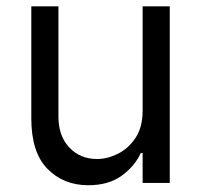

<svg xmlns="http://www.w3.org/2000/svg" viewBox="-20 -565 621 593"><path d="M420.5 -223V-545.5H504.3V0H420.5V-92.3H414.8Q395.6 -50.8 355.1 -21.8Q314.6 7.1 252.8 7.1Q176.1 7.1 126.4 -43.7Q76.7 -94.5 76.7 -198.9V-545.5H160.5V-204.5Q160.5 -144.9 194.1 -109.4Q227.6 -73.9 279.8 -73.9Q311.1 -73.9 343.6 -89.8Q376.1 -105.8 398.3 -138.8Q420.5 -171.9 420.5 -223Z"/></svg>

Font: Inter Alia
Style: Regular
Weight: 400
Designer: Rasmus Andersson (Latin, Greek, Cyrillic etc.) and Evan from Shavian.info (Shavian, old style figures)
Foundry: Shavian.info
Version: Version 0.001;git-37ab20767